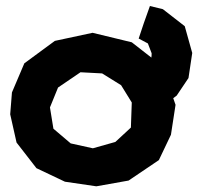

<svg xmlns="http://www.w3.org/2000/svg" viewBox="-20 -620 672 651"><path d="M252.9 -375 326.2 -371.1 390.6 -331.1 426.8 -272.5 423.8 -187.5 371.1 -138.7 294.9 -117.2 219.7 -133.8 161.1 -183.6 149.4 -255.9 176.8 -323.2ZM306.6 11.7 416 -7.8 518.6 -77.1 559.6 -163.1 575.2 -264.6 567.4 -287.1 579.1 -295.9 619.1 -355.5 631.8 -440.4 606.4 -531.2 532.2 -588.9 488.3 -599.6 467.8 -542 450.2 -489.3 481.4 -472.7 494.1 -439.5C494.1 -434.6 494.1 -429.7 493.2 -424.8L426.8 -476.6L293.9 -508.8L166 -481.4L62.5 -405.3L20.5 -306.6L14.6 -232.4L36.1 -136.7L103.5 -49.8L200.2 -3.9Z"/></svg>

Font: MaokenAssortedSans-Lite
Style: Lite
Weight: 400
Version: Version 1.400